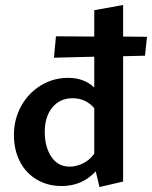

<svg xmlns="http://www.w3.org/2000/svg" viewBox="-20 -741 611 772"><path d="M563 -517 475 -515V-11L380 11L365 -52Q310 7 228 7Q171 7 127 -19.5Q83 -46 59.5 -92.5Q36 -139 36 -198Q36 -262 65.5 -315Q95 -368 145 -398Q195 -428 254 -428Q318 -428 359 -389V-513L197 -509L205 -595L359 -594V-700L475 -721V-594L571 -593ZM359 -123V-306Q325 -346 272 -346Q221 -346 190.5 -309Q160 -272 160 -211Q160 -150 186.5 -110.5Q213 -71 260 -71Q286 -71 312.5 -83.5Q339 -96 359 -123Z"/></svg>

Font: Ysabeau Infant
Style: Bold
Weight: 700
Designer: Christian Thalmann (Catharsis Fonts)
Version: Version 0.003